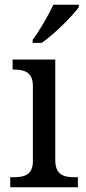

<svg xmlns="http://www.w3.org/2000/svg" viewBox="-20 -786 360 806"><path d="M117 -606H155C208 -642 286 -721 311 -756V-766H204C183 -721 146 -657 117 -619ZM23 0H307V-42H294C249 -42 212 -51 212 -114V-536H33V-494H36C80 -494 118 -485 118 -426V-109C118 -50 80 -42 36 -42H23Z"/></svg>

Font: Noto Serif Thai
Style: Regular
Weight: 400
Designer: Monotype Design Team
Foundry: Monotype Imaging Inc.
Version: Version 1.901